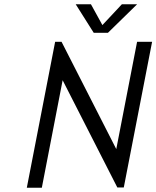

<svg xmlns="http://www.w3.org/2000/svg" viewBox="-20 -875 729 895"><path d="M237 -680H267L522 -180L619 -680H689L557 -1H527L272 -501L175 0H105ZM333 -855H404L464 -746H446L548 -855H619L483 -722H417Z"/></svg>

Font: Teachers[wght] Italic
Style: Regular
Weight: 400
Designer: Alfredo Marco Pradil & Chank Diesel
Version: Version 1.000;Glyphs 3.1.2 (3151)